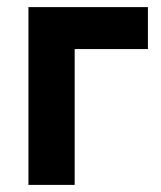

<svg xmlns="http://www.w3.org/2000/svg" viewBox="-20 -520 454 540"><path d="M60 -500H396V-382H190V0H60Z"/></svg>

Font: NT Somic Bold
Style: Regular
Weight: 700
Designer: Ravid Balaliev — lead type designer, mastering
Michael Voronin — secret advisor, marketing
Ivan Kovalenko — best boy
Foundry: NT Type
Version: Version 0.7